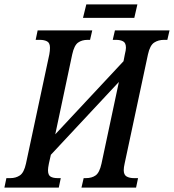

<svg xmlns="http://www.w3.org/2000/svg" viewBox="-53 -852 790 872"><path d="M-33 0 -24 -43H-6Q19 -43 37.5 -55.5Q56 -68 65 -109L171 -605Q174 -621 174 -635Q174 -657 161 -664Q148 -671 128 -671H109L118 -714H366L356 -671H345Q319 -671 301.5 -658.5Q284 -646 275 -605L198 -242L508 -574L514 -605Q519 -625 519 -635Q519 -657 506.5 -664Q494 -671 474 -671H459L469 -714H717L707 -671H692Q666 -671 647 -658.5Q628 -646 619 -605L513 -109Q511 -101 510 -93Q509 -85 509 -79Q509 -58 522 -50.5Q535 -43 556 -43H574L565 0H317L327 -43H337Q364 -43 381.5 -55.5Q399 -68 408 -109L487 -480L178 -149L169 -109Q165 -89 165 -79Q165 -57 176.5 -50Q188 -43 209 -43H223L214 0ZM324 -771 339 -832H571L557 -771Z"/></svg>

Font: Noto Serif ExtraCondensed Medium
Style: Italic
Weight: 500
Width: 2
Italic angle: -12°
Designer: Monotype Design Team
Foundry: Monotype Imaging Inc.
Version: Version 2.013; ttfautohint (v1.8.4.7-5d5b)